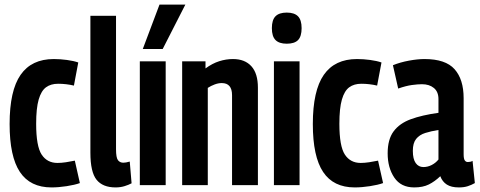

<svg xmlns="http://www.w3.org/2000/svg" viewBox="-20 -809 2096 839"><path d="M22 -267Q22 -413 70 -482Q118 -551 215 -551Q243 -551 272.5 -547Q302 -543 322 -536L303 -435Q269 -443 234 -443Q202 -443 181 -427.5Q160 -412 149 -374Q138 -336 138 -268Q138 -170 162 -133.5Q186 -97 231 -97Q248 -97 268 -100Q288 -103 307 -107L329 -9Q307 -1 271.5 4.5Q236 10 205 10Q112 10 67 -57.5Q22 -125 22 -267Z M487 -740V-157Q487 -120 495.5 -109Q504 -98 519 -98Q530 -98 547 -103L555 -8Q542 -1 524 4.5Q506 10 485 10Q429 10 402 -23.5Q375 -57 375 -142V-740Z M591 0V-541H704V0ZM604 -595 677 -789H790L691 -595Z M776 0V-541H878V-510Q908 -532 938 -541.5Q968 -551 998 -551Q1050 -551 1078.5 -519.5Q1107 -488 1107 -426V0H994V-393Q994 -446 949 -446Q934 -446 918 -440Q902 -434 888 -425V0Z M1233 -618Q1200 -618 1184 -634Q1168 -650 1168 -686Q1168 -722 1184 -738Q1200 -754 1233 -754Q1266 -754 1282 -738Q1298 -722 1298 -686Q1298 -650 1282.5 -634Q1267 -618 1233 -618ZM1177 0V-541H1289V0Z M1347 -267Q1347 -413 1395 -482Q1443 -551 1540 -551Q1568 -551 1597.5 -547Q1627 -543 1647 -536L1628 -435Q1594 -443 1559 -443Q1527 -443 1506 -427.5Q1485 -412 1474 -374Q1463 -336 1463 -268Q1463 -170 1487 -133.5Q1511 -97 1556 -97Q1573 -97 1593 -100Q1613 -103 1632 -107L1654 -9Q1632 -1 1596.5 4.5Q1561 10 1530 10Q1437 10 1392 -57.5Q1347 -125 1347 -267Z M1674 -139Q1674 -200 1700 -235Q1726 -270 1775 -288Q1824 -306 1896 -316V-376Q1896 -408 1876 -424.5Q1856 -441 1824 -441Q1806 -441 1780 -437.5Q1754 -434 1720 -422L1697 -524Q1729 -537 1767 -544Q1805 -551 1835 -551Q1927 -551 1966.5 -506.5Q2006 -462 2006 -380V-135Q2006 -115 2011 -108Q2016 -101 2024 -101Q2029 -101 2034.5 -102Q2040 -103 2045 -106L2055 -9Q2041 -1 2024.5 4.5Q2008 10 1985 10Q1952 10 1932.5 -2.5Q1913 -15 1904 -39Q1880 -16 1854 -3Q1828 10 1790 10Q1732 10 1703 -33Q1674 -76 1674 -139ZM1784 -150Q1784 -114 1796.5 -96.5Q1809 -79 1830 -79Q1849 -79 1866.5 -88Q1884 -97 1896 -112V-241Q1864 -236 1838.5 -228Q1813 -220 1798.5 -202Q1784 -184 1784 -150Z"/></svg>

Font: Georama Condensed SemiBold
Style: Regular
Weight: 600
Width: 3
Designer: Jean-Baptiste Levee
Foundry: Production Type
Version: Version 1.000